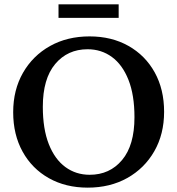

<svg xmlns="http://www.w3.org/2000/svg" viewBox="-20 -849 814 881"><path d="M391 -682Q492 -682 569.2 -638.5Q646.5 -595 689.8 -517Q733 -439 733 -336Q733 -233.5 688 -155Q643 -76.5 564 -32.2Q485 12 382.5 12Q281.5 12 204.2 -31.5Q127 -75 83.8 -153Q40.5 -231 40.5 -334Q40.5 -436.5 85.5 -515Q130.5 -593.5 209.5 -637.8Q288.5 -682 391 -682ZM391.5 -47Q483.5 -47 540.2 -114.8Q597 -182.5 597 -311Q597 -413 569.5 -482.5Q542 -552 493.5 -587.5Q445 -623 382 -623Q290 -623 233.2 -555.2Q176.5 -487.5 176.5 -359Q176.5 -257 204 -187.5Q231.5 -118 280 -82.5Q328.5 -47 391.5 -47ZM248.5 -767V-829H524.5V-767Z"/></svg>

Font: Newsreader Text SemiBold
Style: Regular
Weight: 600
Designer: Hugues Gentile
Foundry: Production Type
Version: Version 1.001